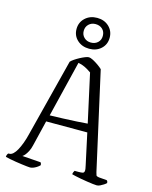

<svg xmlns="http://www.w3.org/2000/svg" viewBox="-138 -1047 900 1136"><g transform="rotate(15 312.0 -479.0)"><path d="M158 0Q153 0 139 -1.5Q125 -3 106.5 -5.5Q88 -8 68.5 -11Q49 -14 32 -17.5Q15 -21 4 -24Q4 -31 7 -38Q10 -45 14 -47H20Q31 -47 42.5 -57.5Q54 -68 64.5 -87Q75 -106 85 -133Q95 -160 103 -194L223 -665Q230 -673 244 -682.5Q258 -692 274 -700.5Q290 -709 304 -714.5Q318 -720 325 -720Q337 -720 353 -711.5Q369 -703 385.5 -691.5Q402 -680 412 -670L545 -75Q548 -62 550.5 -56.5Q553 -51 567 -49L616 -45Q618 -43 620 -41Q622 -39 623 -29Q617 -23 607 -16.5Q597 -10 586.5 -5Q576 0 566 0Q558 0 542 -2Q526 -4 506 -7Q486 -10 467 -13.5Q448 -17 432.5 -20.5Q417 -24 410 -26Q410 -31 412.5 -38Q415 -45 418 -49H441Q459 -49 467.5 -51Q476 -53 477.5 -63.5Q479 -74 473 -98L432 -288H180L142 -131Q137 -109 128.5 -93Q120 -77 112 -67.5Q104 -58 97 -54L210 -46Q212 -45 214 -40.5Q216 -36 216 -29Q207 -20 196.5 -13.5Q186 -7 176 -3.5Q166 0 158 0ZM191 -328Q227 -329 271.5 -330.5Q316 -332 357 -334.5Q398 -337 421 -339L356 -635Q335 -650 315 -659.5Q295 -669 275 -672ZM314 -769Q270 -769 241 -795.5Q212 -822 212 -863Q212 -904 241 -931Q270 -958 314 -958Q358 -958 386.5 -931Q415 -904 415 -863Q415 -822 386.5 -795.5Q358 -769 314 -769ZM314 -807Q340 -807 356.5 -822.5Q373 -838 373 -863Q373 -889 356.5 -904.5Q340 -920 314 -920Q289 -920 272.5 -904Q256 -888 256 -863Q256 -839 272.5 -823Q289 -807 314 -807Z"/></g></svg>

Font: Texturina Medium 12pt Thin
Style: Regular
Weight: 250
Version: Version 1.002